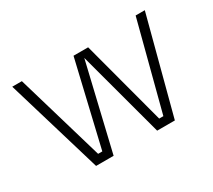

<svg xmlns="http://www.w3.org/2000/svg" viewBox="-105 -718 1014 912"><g transform="rotate(-30 402.5 -262.5)"><path d="M288.1 0H191.9L35.2 -524.9H87.9L229 -44.9H252L360.8 -506.8H440.9L564 -44.9H586.9L711.9 -524.9H762.2L624 0H526.9L399.9 -472.2Z"/></g></svg>

Font: Sora ExtraLight
Style: Regular
Weight: 200
Designer: Jonathan Barnbrook, Julián Moncada
Foundry: Barnbrook Fonts
Version: Version 2.000